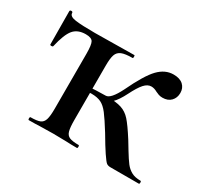

<svg xmlns="http://www.w3.org/2000/svg" viewBox="-94 -544 726 679"><g transform="rotate(30 269.0 -205.0)"><path d="M282 -12Q285 -12 285 -6Q285 0 282 0Q255 0 240 -1L186 -2L130 -1Q114 0 86 0Q83 0 83 -6Q83 -12 86 -12Q112 -12 124 -17Q136 -22 140.5 -36.5Q145 -51 145 -81V-305Q145 -342 138.5 -353Q132 -364 109 -364Q76 -364 59 -343.5Q42 -323 30 -270Q29 -267 23.5 -267Q18 -267 18 -270L17 -405Q17 -410 23 -410Q29 -410 29 -405Q29 -391 54.5 -387.5Q80 -384 134 -384L294 -386Q296 -386 296 -380Q296 -374 294 -374Q264 -374 249.5 -368Q235 -362 230 -347.5Q225 -333 225 -303V-81Q225 -51 229 -36.5Q233 -22 245 -17Q257 -12 282 -12ZM342 -96Q316 -138 301 -157.5Q286 -177 270.5 -184.5Q255 -192 231 -192Q215 -192 192 -189L191 -207Q243 -211 278 -211Q320 -211 342 -204Q364 -197 380.5 -178.5Q397 -160 425 -116Q427 -113 445 -83Q462 -55 472.5 -41.5Q483 -28 497.5 -20Q512 -12 535 -12Q538 -12 538 -6Q538 0 535 0H419Q409 0 403 -4.5Q397 -9 381.5 -32Q366 -55 342 -96ZM324 -263Q360 -339 387.5 -367.5Q415 -396 449 -396Q475 -396 488.5 -383.5Q502 -371 502 -351Q502 -331 489.5 -318Q477 -305 455 -305Q446 -305 439 -307.5Q432 -310 426 -313Q414 -320 402 -320Q387 -320 373.5 -305Q360 -290 343 -256Q311 -192 278 -192V-211Q298 -211 324 -263Z"/></g></svg>

Font: Cormorant Infant SemiBold
Style: Regular
Weight: 600
Designer: Christian Thalmann (Catharsis Fonts)
Foundry: Catharsis Fonts
Version: Version 4.000